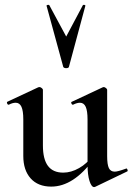

<svg xmlns="http://www.w3.org/2000/svg" viewBox="-20 -750 541 783"><path d="M75 -114V-263Q75 -298 67.5 -314.5Q60 -331 44 -331Q31 -331 16 -323H15Q11 -323 9 -328Q7 -333 10 -335L136 -394L141 -395Q145 -395 150 -391Q155 -387 155 -384V-157Q155 -101 175.5 -73.5Q196 -46 238 -46Q270 -46 302.5 -64.5Q335 -83 356 -113L362 -101Q280 11 189 11Q135 11 105 -22.5Q75 -56 75 -114ZM448 -50Q460 -50 493 -62L495 -63Q498 -63 500 -58Q502 -53 499 -51L368 12L364 13Q353 13 345 -12Q337 -37 337 -79V-263Q337 -298 329.5 -314.5Q322 -331 306 -331Q294 -331 278 -323H277Q273 -323 271 -328.5Q269 -334 273 -335L399 -394L403 -395Q407 -395 412 -391Q417 -387 417 -384V-113Q417 -79 424 -64.5Q431 -50 448 -50ZM181 -729 250 -601 318 -729Q320 -731 324.5 -730Q329 -729 328 -726L261 -477Q259 -472 250 -472Q241 -472 238 -477L170 -726Q169 -729 174.5 -730Q180 -731 181 -729Z"/></svg>

Font: Cormorant Garamond SemiBold
Style: Regular
Weight: 600
Designer: Christian Thalmann (Catharsis Fonts)
Foundry: Catharsis Fonts
Version: Version 4.000